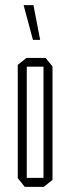

<svg xmlns="http://www.w3.org/2000/svg" viewBox="-20 -726 272 746"><path d="M84 -467V-501H157L184 -468V-467ZM76 0 49 -34V-35H149V0ZM49 -35V-474L83 -501H84V-35ZM149 0V-467H184V-27L150 0ZM108 -571 72 -705V-706H110L136 -571Z"/></svg>

Font: Foldit ExtraLight
Style: Regular
Weight: 250
Version: Version 1.003